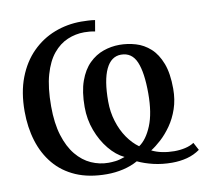

<svg xmlns="http://www.w3.org/2000/svg" viewBox="-83 -844 1024 946"><g transform="rotate(-10 429.0 -371.0)"><path d="M823 -67 843.5 -28.5Q814 -7.5 778.5 1.8Q743 11 703.5 11Q654.5 11 611 0.8Q567.5 -9.5 532.5 -26Q499.5 -7.5 459.2 1.8Q419 11 377 11Q288.5 11 223.2 -17.2Q158 -45.5 115.5 -96.5Q73 -147.5 52 -215.8Q31 -284 31 -364Q31 -459.5 59 -532Q87 -604.5 136 -653.5Q185 -702.5 248.2 -727Q311.5 -751.5 382 -751.5Q395.5 -751.5 416.2 -750.5Q437 -749.5 451 -747L441.5 -691.5Q428.5 -694.5 414 -695.8Q399.5 -697 387.5 -697Q344 -697 303.8 -680Q263.5 -663 232 -625Q200.5 -587 182.2 -523.2Q164 -459.5 164 -366Q164 -281 183 -219.8Q202 -158.5 234.5 -119.2Q267 -80 308.5 -61.5Q350 -43 395 -43Q410.5 -43 430 -45.2Q449.5 -47.5 477 -57.5Q436 -77 401.8 -118.8Q367.5 -160.5 346.8 -216Q326 -271.5 326 -333.5Q326 -410.5 344.8 -463Q363.5 -515.5 395.5 -547Q427.5 -578.5 466.8 -592.2Q506 -606 547.5 -606Q589 -606 628.8 -594.2Q668.5 -582.5 700.8 -553.5Q733 -524.5 752.2 -474.2Q771.5 -424 771.5 -347Q771.5 -292.5 756 -247.2Q740.5 -202 715.8 -166.8Q691 -131.5 663.5 -106.5Q636 -81.5 612 -66.5Q636 -54.5 664.8 -48.8Q693.5 -43 724 -43Q752.5 -43 778.2 -48.8Q804 -54.5 823 -67ZM557 -97Q595 -122.5 620.8 -184.8Q646.5 -247 646.5 -346Q646.5 -450.5 623.8 -503.8Q601 -557 547 -557Q497.5 -557 471.2 -501.8Q445 -446.5 445 -341Q445 -288 459.8 -240.5Q474.5 -193 500 -156.2Q525.5 -119.5 557 -97Z"/></g></svg>

Font: Merriweather 28pt SemiBold
Style: Regular
Weight: 600
Version: Version 2.100